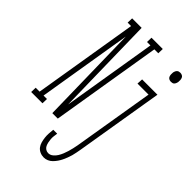

<svg xmlns="http://www.w3.org/2000/svg" viewBox="-346 -827 1143 1143"><g transform="rotate(45 225.0 -256.0)"><path d="M-64 0 -63 -37H-30L79 -698H50L51 -735H131L144 -103L242 -698H213L214 -735H309L308 -698H275L160 0H114L101 -632L3 -37H32L31 0ZM481 -631Q472 -631 464.5 -635Q457 -639 454 -646.5Q451 -654 450.5 -662.5Q450 -671 451 -680Q452 -685 454.5 -691Q457 -697 461.5 -701.5Q466 -706 471.5 -707.5Q477 -709 483 -709Q492 -709 499.5 -705Q507 -701 510 -693.5Q513 -686 513.5 -677.5Q514 -669 513 -660Q512 -655 509.5 -649Q507 -643 503 -638.5Q499 -634 493 -632.5Q487 -631 481 -631ZM264 223Q247 223 231.5 216Q216 209 206.5 196.5Q197 184 192.5 168Q188 152 186 135Q184 118 185 101Q186 84 188 66H221Q219 79 217.5 91.5Q216 104 217 116Q218 128 220.5 140Q223 152 228 162.5Q233 173 243 179.5Q253 186 265 186Q281 186 294.5 175Q308 164 316.5 150Q325 136 331 121Q337 106 341.5 91Q346 76 349.5 60.5Q353 45 356 29L441 -483H348L350 -520H479L387 35Q384 50 381.5 64.5Q379 79 375 93Q371 107 365.5 121.5Q360 136 353.5 149.5Q347 163 338 176Q329 189 318 200Q307 211 293 217Q279 223 264 223Z"/></g></svg>

Font: Iosevka Curly Slab Extralight
Style: Italic
Weight: 200
Italic angle: -9°
Monospace: yes
Designer: Belleve Invis
Foundry: Belleve Invis
Version: Version 22.1.2; ttfautohint (v1.8.4)